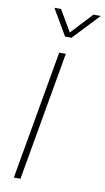

<svg xmlns="http://www.w3.org/2000/svg" viewBox="-101 -979 563 1027"><g transform="rotate(10 180.0 -466.0)"><path d="M175 -700H211L88 0H52ZM108 -932H144L212 -816L320 -932H360L226 -790H191Z"/></g></svg>

Font: Bai Jamjuree ExtraLight
Style: Italic
Weight: 275
Italic angle: -10°
Version: Version 1.000; ttfautohint (v1.6)